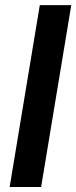

<svg xmlns="http://www.w3.org/2000/svg" viewBox="-20 -748 305 768"><path d="M265.1 -727.5 144.5 0H18.6L139.2 -727.5Z"/></svg>

Font: Inter 20pt SemiBold
Style: Italic
Weight: 600
Italic angle: -9.3988°
Version: Version 4.001;git-66647c0bb